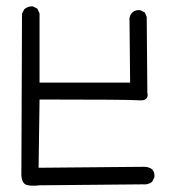

<svg xmlns="http://www.w3.org/2000/svg" viewBox="-20 -575 540 602"><path d="M104 6Q79 9 64 5Q49 1 47 -25L49 -532L56 -546Q68 -556 83 -555L97 -548L104 -533V-316H388L386 -518Q388 -529 395 -536Q405 -545 420 -543L434 -536L440 -522L442 -285Q448 -258 416 -260.5Q384 -263 104 -263L101 -49L431 -52Q447 -52 457 -44Q466 -34 464 -19L457 -5Q444 5 427 3Z"/></svg>

Font: NaniFont Regular
Style: Regular
Weight: 400
Designer: Nanigashitei
Version: Version 1.036